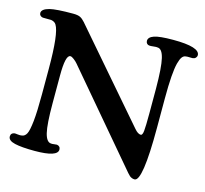

<svg xmlns="http://www.w3.org/2000/svg" viewBox="-111 -827 1026 962"><g transform="rotate(15 402.5 -346.0)"><path d="M107.4 -275.4V-408.7Q107.4 -591.3 82 -631.3Q74.7 -644 55.7 -647.5Q49.3 -647.9 34.4 -647.7Q19.5 -647.5 12.2 -647.9Q4.4 -648.9 -1 -654.1Q-6.3 -659.2 -6.3 -667Q-6.3 -688 33.2 -698.2Q66.4 -706.5 153.8 -706.5Q178.2 -706.5 190.7 -700.4Q203.1 -694.3 215.8 -679.7L605 -229Q623 -208 637.7 -208Q647 -208 649.4 -231.7Q651.9 -255.4 651.9 -323.2V-450.7Q651.4 -562 640.6 -606.7Q629.9 -651.4 606.9 -652.3Q600.6 -653.8 585.2 -651.9Q569.8 -649.9 563 -650.9Q555.7 -651.4 550.8 -657Q545.9 -662.6 545.9 -670.9Q545.9 -689.9 573.7 -699.7Q601.6 -709.5 672.4 -709.5Q811 -709.5 811 -666.5Q811 -659.2 805.2 -653.1Q799.3 -647 789.6 -646Q784.7 -645.5 773.9 -646.2Q763.2 -647 753.9 -645.5Q743.2 -644.5 735.4 -634.3Q727.5 -624 720.9 -599.4Q714.4 -574.7 710.9 -528.6Q707.5 -482.4 707.5 -414.1V-262.7Q707.5 16.1 665.5 16.1Q657.2 16.1 649.9 12.7Q642.6 9.3 639.2 5.9Q635.7 2.4 627.4 -6.3L234.4 -469.7Q226.6 -479 214.8 -488Q203.1 -497.1 195.8 -497.1Q170.4 -497.1 170.4 -390.6V-246.6Q170.4 -137.2 180.9 -94Q191.4 -50.8 214.4 -49.3Q220.7 -48.3 229.5 -49.8Q238.3 -51.3 245.1 -51.3Q253.4 -50.3 258.5 -44.9Q263.7 -39.6 263.7 -30.8Q263.7 7.8 145 7.8Q77.6 7.8 42 -0.5Q6.3 -8.8 6.3 -30.3Q6.3 -39.6 11.5 -44.9Q16.6 -50.3 24.9 -51.3Q29.3 -51.8 42.5 -50Q55.7 -48.3 64.5 -50.3Q79.1 -52.2 87.9 -68.8Q96.7 -85.4 102.1 -135.5Q107.4 -185.5 107.4 -275.4Z"/></g></svg>

Font: Cooper* Medium
Style: Regular
Weight: 500
Designer: Owen Earl
Foundry: indestructible type*
Version: Version 0.001